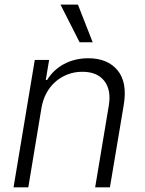

<svg xmlns="http://www.w3.org/2000/svg" viewBox="-20 -802 620 822"><path d="M38 0 128.9 -545.5H190.3L176.1 -459.9H181.8Q194.6 -480.8 212.5 -497.9Q230.5 -514.9 252.8 -527.2Q275.2 -539.4 301.7 -546Q328.1 -552.6 358 -552.6Q440 -552.6 483 -501.4Q525.9 -449.9 509.9 -353.3L450.6 0H387.4L445.7 -349.4Q457 -416.2 426.5 -455.6Q396 -494.7 332.7 -494.7Q298.3 -494.7 268.8 -483.1Q239.3 -471.6 216.4 -451.2Q193.5 -430.8 178.4 -402.5Q163.4 -374.3 157.7 -340.9L101.2 0ZM239 -782.3H313.6L376.8 -621.1H320.7Z"/></svg>

Font: Inter P Light
Style: Italic
Weight: 300
Italic angle: 9.39999°
Designer: Rasmus Andersson
Foundry: rsms
Version: Version 3.018;git-588b23468